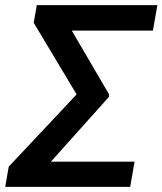

<svg xmlns="http://www.w3.org/2000/svg" viewBox="-38 -731 635 751"><path d="M388.7 -361.8 242.7 -611.3H560.1L577.6 -710.9H106L93.8 -642.1L261.7 -361.8L-3.9 -79.1L-17.6 0H471.2L488.3 -98.6H161.1L388.2 -352.1Z"/></svg>

Font: Roboto Medium
Style: Italic
Weight: 500
Italic angle: -12°
Designer: Google
Version: Version 2.137; 2017